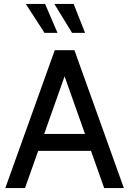

<svg xmlns="http://www.w3.org/2000/svg" viewBox="-20 -955 656 975"><path d="M458 -189H158V-275H458ZM294 -607H322L107 0H7L258 -700H358L609 0H509ZM412 -788H346L256 -935H354ZM272 -788H206L111 -935H209Z"/></svg>

Font: Cabin VF Beta
Style: Regular
Weight: 400
Designer: Pablo Impallari
Foundry: Pablo Impallari. http://www.impallari.com Igino Marini. http://www.ikern.com
Version: Version 2.200